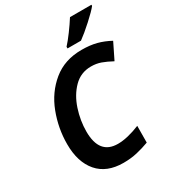

<svg xmlns="http://www.w3.org/2000/svg" viewBox="-222 -1056 1070 1187"><g transform="rotate(-30 313.0 -463.0)"><path d="M60 -264Q60 -377 100.5 -483Q141 -589 224 -657Q307 -725 428 -725Q488 -725 534 -713Q580 -701 626 -676L570 -562Q529 -584 497 -595.5Q465 -607 427 -607Q354 -607 303.5 -556Q253 -505 227.5 -427.5Q202 -350 202 -272Q202 -109 334 -109Q401 -109 492 -146L491 -27Q448 -11 403 -0.5Q358 10 305 10Q186 10 123 -63Q60 -136 60 -264ZM358 -788Q382 -814 413 -856Q444 -898 468 -936H621V-928Q601 -902 547 -853Q493 -804 454 -776H358Z"/></g></svg>

Font: Noto Sans Display
Style: Bold Italic
Weight: 700
Italic angle: -12°
Designer: Monotype Design team
Foundry: Monotype Imaging Inc.
Version: Version 1.000